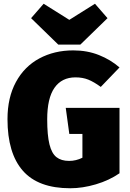

<svg xmlns="http://www.w3.org/2000/svg" viewBox="-20 -985 693 1025"><path d="M618 -625 518 -521Q481 -548 451 -560Q421 -572 383 -572Q310 -572 271 -516.5Q232 -461 232 -348Q232 -263 244 -214.5Q256 -166 281.5 -146Q307 -126 349 -126Q386 -126 420 -143V-270H350L331 -409H618V-60Q563 -22 492 -1Q421 20 355 20Q184 20 102 -73.5Q20 -167 20 -349Q20 -464 65 -547Q110 -630 190 -673Q270 -716 371 -716Q446 -716 508.5 -691Q571 -666 618 -625ZM487 -965 554 -888 409 -747H291L146 -888L213 -965L350 -879Z"/></svg>

Font: Fira Sans Black
Style: Regular
Weight: 900
Designer: Carrois Corporate & Edenspiekermann AG
Foundry: Carrois Corporate GbR & Edenspiekermann AG
Version: Version 4.203